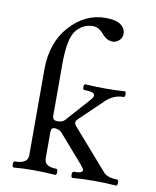

<svg xmlns="http://www.w3.org/2000/svg" viewBox="-82 -790 699 858"><g transform="rotate(10 267.0 -361.0)"><path d="M98.1 -62Q98.1 -62 98.1 -451.2Q98.1 -574.2 167 -650.1Q235.8 -726.1 328.1 -726.1Q375 -726.1 397 -710.2Q418.9 -694.3 418.9 -668.9Q418.9 -650.4 404.8 -638.7Q390.6 -627 377 -627Q349.6 -627 327.4 -653.6Q305.2 -680.2 278.8 -680.2Q233.9 -680.2 203.4 -643.1Q172.9 -606 172.9 -489.3V-254.9Q172.9 -233.9 195.3 -233.9Q217.8 -233.9 228 -245.1L324.2 -353Q336.9 -367.2 336.9 -376Q336.9 -392.1 290 -392.1Q283.2 -392.1 283.2 -405Q283.2 -418 290 -418Q335 -415 382.8 -415Q430.7 -415 467.8 -418Q474.6 -418 474.6 -405Q474.6 -392.1 467.8 -392.1Q422.9 -392.1 388.2 -358.9L284.2 -258.8Q274.9 -250 274.9 -242.2Q274.9 -234.4 283.2 -225.1L439.9 -45.9Q459 -23.9 502.9 -23.9Q509.8 -23.9 509.8 -10Q509.8 3.9 502.9 3.9Q456.5 0 404.3 0Q352.1 0 306.2 3.9Q299.3 3.9 299.3 -10Q299.3 -23.9 306.2 -23.9Q346.2 -23.9 346.2 -38.1Q346.2 -44.4 331.1 -62L223.1 -186Q215.3 -194.8 205.8 -198Q196.3 -201.2 189 -201.2Q181.6 -201.2 177.2 -197Q172.9 -192.9 172.9 -180.2V-62Q172.9 -23.9 227.1 -23.9Q233.9 -23.9 233.9 -10Q233.9 3.9 227.1 3.9Q175.8 0 127 0Q78.1 0 39.1 3.9Q32.2 3.9 32.2 -10Q32.2 -23.9 39.1 -23.9Q98.1 -23.9 98.1 -62Z"/></g></svg>

Font: Junicode
Style: Regular
Weight: 400
Designer: Peter S. Baker
Foundry: Briery Creek Software
Version: Version 0.7.2